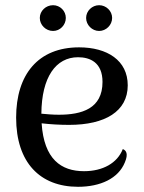

<svg xmlns="http://www.w3.org/2000/svg" viewBox="-20 -705 554 738"><path d="M184 -586C211 -586 233 -609 233 -636C233 -663 211 -685 184 -685C156 -685 133 -663 133 -636C133 -609 156 -586 184 -586ZM361 -586C388 -586 411 -609 411 -636C411 -663 388 -685 361 -685C334 -685 311 -663 311 -636C311 -609 334 -586 361 -586ZM452 -132C431 -78 375 -47 303 -47C215 -47 149 -93 140 -231C175 -227 210 -225 246 -225C384 -225 471 -277 471 -377C471 -473 392 -523 284 -523C127 -523 42 -419 42 -253C42 -80 134 13 280 13C366 13 435 -19 460 -81C474 -114 465 -127 452 -132ZM280 -485C326 -485 374 -465 374 -390C374 -287 294 -264 206 -264C183 -264 160 -266 139 -268C140 -409 195 -485 280 -485Z"/></svg>

Font: Arima Koshi Medium
Style: Regular
Weight: 500
Designer: Joana Correia and Natanael Gama
Foundry: NDISCOVER
Version: Version 1.019;PS 001.019;hotconv 1.0.88;makeotf.lib2.5.64775